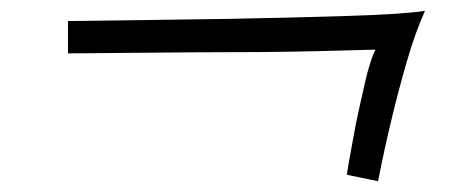

<svg xmlns="http://www.w3.org/2000/svg" viewBox="-20 -398 873 356"><path d="M681 -62 623 -74Q627 -99 631.5 -123Q636 -147 640 -169Q648 -207 657 -246Q666 -285 676 -306Q640 -305 583.5 -303.5Q527 -302 462.5 -301.5Q398 -301 336 -301L106 -299V-359Q187 -360 261.5 -361Q336 -362 404 -363Q462 -364 519.5 -365.5Q577 -367 627 -368.5Q677 -370 714 -372.5Q751 -375 768 -378Q750 -338 734.5 -284.5Q719 -231 707 -181Q700 -152 693.5 -122.5Q687 -93 681 -62Z"/></svg>

Font: Festive
Style: Regular
Weight: 400
Designer: Robert E. Leuschke
Foundry: Robert E. Leuschke
Version: Version 1.101; ttfautohint (v1.8.3)